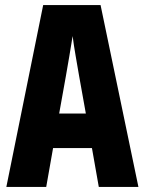

<svg xmlns="http://www.w3.org/2000/svg" viewBox="-20 -736 570 756"><path d="M5 0 150 -716H376L525 0H369L342 -153H189L162 0ZM239 -434 213 -289H318L292 -434Q286 -469 278 -515Q270 -561 266 -594Q261 -561 253 -515Q245 -469 239 -434Z"/></svg>

Font: Noto Sans Mono Condensed Black
Style: Regular
Weight: 900
Width: 3
Designer: Monotype Design Team
Foundry: Monotype Imaging Inc.
Version: Version 2.014